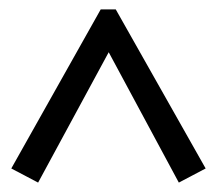

<svg xmlns="http://www.w3.org/2000/svg" viewBox="-20 -612 461 408"><path d="M61 -224 4 -254 194 -592H226L417 -254L360 -224L211 -501Z"/></svg>

Font: Piazzolla 24pt Medium
Style: Regular
Weight: 500
Designer: Juan Pablo del Peral
Foundry: Huerta Tipografica
Version: Version 2.005